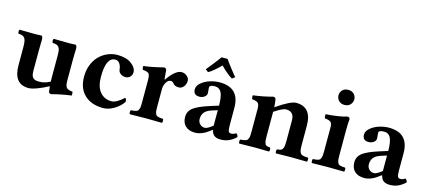

<svg xmlns="http://www.w3.org/2000/svg" viewBox="-53 -1115 3535 1582"><g transform="rotate(15 1715.0 -324.0)"><path d="M388.2 -6.8Q383.3 -45.9 382.8 -50.8Q337.4 -25.4 290 -7.8Q242.7 9.8 216.8 9.8Q88.9 9.8 88.9 -149.9V-306.2Q88.9 -337.4 85.2 -356.2Q81.5 -375 72.3 -384.8Q63 -394.5 52 -397.7Q41 -400.9 22 -401.9Q17.6 -406.2 17.6 -418.9Q17.6 -431.6 22 -436Q107.9 -434.1 153.8 -434.1Q174.8 -434.1 210.9 -436Q221.2 -425.8 221.2 -401.9Q221.2 -397.5 220.2 -376.5Q219.2 -355.5 219.2 -306.2V-139.2Q219.2 -113.8 224.1 -98.1Q229 -82.5 239.5 -75.4Q250 -68.4 260.7 -66.2Q271.5 -64 289.1 -64Q336.4 -64 380.9 -89.8Q379.9 -101.1 379.9 -121.1V-306.2Q379.9 -337.9 377 -356Q374 -374 365 -383.8Q356 -393.6 345.2 -396.7Q334.5 -399.9 313 -401.9Q308.6 -406.2 308.6 -418.9Q308.6 -431.6 313 -436Q391.1 -434.1 444.8 -434.1Q465.8 -434.1 502 -436Q512.2 -425.8 512.2 -401.9Q512.2 -397.5 511 -376.5Q509.8 -355.5 509.8 -306.2V-132.8Q509.8 -89.4 522.5 -74Q535.2 -58.6 575.2 -55.2Q576.7 -50.3 577.6 -39.1Q578.6 -27.8 577.1 -22.9Q496.1 -12.7 411.1 9.8Q389.6 9.8 388.2 -6.8Z M1019.5 -86.9Q990.7 -44.9 943.8 -17.6Q897 9.8 852.5 9.8Q752 9.8 693.4 -45.2Q634.8 -100.1 634.8 -201.2Q634.8 -255.4 652.8 -301.3Q670.9 -347.2 701.4 -378.2Q731.9 -409.2 772 -426.5Q812 -443.8 856.4 -443.8Q932.1 -443.8 975.8 -410.9Q1019.5 -377.9 1019.5 -339.8Q1019.5 -316.4 1004.2 -300.3Q988.8 -284.2 964.8 -284.2Q940.4 -284.2 922.6 -297.6Q904.8 -311 902.8 -331.1Q900.4 -359.4 886.7 -380.6Q873 -401.9 847.7 -401.9Q769.5 -401.9 769.5 -235.8Q769.5 -149.9 806.9 -106Q844.2 -62 903.8 -62Q946.3 -62 1006.8 -118.2Q1019.5 -118.2 1019.5 -86.9Z M1281.2 -268.1V-120.1Q1281.2 -99.1 1282 -85.7Q1282.7 -72.3 1286.4 -62.3Q1290 -52.2 1293.9 -47.1Q1297.9 -42 1307.6 -38.6Q1317.4 -35.2 1326.2 -34.2Q1335 -33.2 1353 -32.2Q1357.4 -27.8 1357.4 -15.1Q1357.4 -2.4 1353 2Q1267.1 0 1217.3 0Q1163.1 0 1079.1 2Q1074.7 -2.4 1074.7 -15.1Q1074.7 -27.8 1079.1 -32.2Q1097.7 -33.7 1106 -34.7Q1114.3 -35.6 1124.5 -39.1Q1134.8 -42.5 1138.4 -47.4Q1142.1 -52.2 1146 -62.3Q1149.9 -72.3 1150.6 -85.7Q1151.4 -99.1 1151.4 -120.1V-309.1Q1151.4 -351.6 1139.9 -363.8Q1128.4 -376 1086.4 -379.9Q1085 -384.8 1083.7 -395.5Q1082.5 -406.2 1084 -411.1Q1149.9 -418 1251.5 -443.8Q1261.7 -443.8 1267.6 -439Q1273.4 -434.1 1274.4 -426.8Q1279.3 -377.9 1281.2 -348.1H1284.2Q1350.6 -443.8 1403.3 -443.8Q1429.7 -443.8 1449.5 -426Q1469.2 -408.2 1469.2 -388.2Q1469.2 -357.4 1451.9 -336.7Q1434.6 -315.9 1412.1 -315.9Q1379.4 -315.9 1365.2 -332Q1350.1 -351.1 1337.4 -351.1Q1311.5 -351.1 1296.4 -323.2Q1281.2 -295.4 1281.2 -268.1Z M1771 -85.9V-217.8L1718.8 -201.2Q1680.7 -188.5 1662.8 -166.3Q1645 -144 1645 -109.9Q1645 -84.5 1661.9 -67.1Q1678.7 -49.8 1703.1 -49.8Q1726.1 -49.8 1771 -85.9ZM1775.9 -48.8H1770L1739.7 -26.9Q1718.3 -10.7 1690.4 -0.5Q1662.6 9.8 1636.7 9.8Q1584 9.8 1554.4 -17.8Q1524.9 -45.4 1524.9 -95.2Q1524.9 -143.1 1563.5 -173.3Q1602.1 -203.6 1704.1 -235.8L1771 -256.8Q1771 -293.9 1766.8 -320.6Q1762.7 -347.2 1756.1 -362.8Q1749.5 -378.4 1739 -387.5Q1728.5 -396.5 1718.3 -399.2Q1708 -401.9 1693.8 -401.9Q1651.9 -401.9 1651.9 -378.9Q1651.9 -371.1 1653.8 -355.5Q1655.8 -339.8 1655.8 -332Q1655.8 -313.5 1637.9 -299.8Q1620.1 -286.1 1593.8 -286.1Q1543 -286.1 1543 -335.9Q1543 -366.7 1574.5 -392.6Q1606 -418.5 1647.7 -431.2Q1689.5 -443.8 1728 -443.8Q1897.9 -443.8 1897.9 -271V-127Q1897.9 -88.9 1903.3 -74.5Q1908.7 -60.1 1924.8 -60.1Q1947.8 -60.1 1966.8 -74.2Q1981.9 -64.5 1984.9 -45.9Q1955.6 -18.1 1924.6 -4.2Q1893.6 9.8 1854 9.8Q1785.6 9.8 1775.9 -48.8ZM1611.8 -500 1587.9 -518.1Q1594.7 -524.9 1636.2 -577.9Q1677.7 -630.9 1688 -647H1739.7Q1751.5 -627.9 1791.3 -576.7Q1831.1 -525.4 1839.8 -518.1L1815.9 -500Q1799.8 -507.3 1768.3 -533.4Q1736.8 -559.6 1713.9 -584Q1690.4 -559.6 1658.9 -533.2Q1627.4 -506.8 1611.8 -500Z M2512.7 -284.2V-122.1Q2512.7 -101.1 2513.9 -86.9Q2515.1 -72.8 2519.3 -62.5Q2523.4 -52.2 2528.1 -46.9Q2532.7 -41.5 2543 -38.3Q2553.2 -35.2 2562.7 -34.2Q2572.3 -33.2 2589.8 -32.2Q2594.2 -27.8 2594.2 -15.1Q2594.2 -2.4 2589.8 2Q2503.9 0 2447.8 0Q2409.7 0 2325.7 2Q2321.3 -2.4 2321.3 -15.1Q2321.3 -27.8 2325.7 -32.2Q2343.8 -33.7 2352.3 -35.9Q2360.8 -38.1 2369.1 -46.9Q2377.4 -55.7 2380.1 -73.5Q2382.8 -91.3 2382.8 -122.1V-294.9Q2382.8 -370.1 2313 -370.1Q2285.6 -370.1 2214.8 -323.2V-122.1Q2214.8 -100.6 2215.6 -86.7Q2216.3 -72.8 2219.2 -62.7Q2222.2 -52.7 2224.9 -47.4Q2227.5 -42 2234.6 -38.8Q2241.7 -35.6 2247.8 -34.4Q2253.9 -33.2 2266.6 -32.2Q2271 -27.8 2271 -15.1Q2271 -2.4 2266.6 2Q2180.7 0 2149.9 0Q2096.7 0 2012.7 2Q2008.3 -2.4 2008.3 -15.1Q2008.3 -27.8 2012.7 -32.2Q2031.2 -33.7 2039.6 -34.7Q2047.9 -35.6 2058.1 -39.3Q2068.4 -43 2072 -47.9Q2075.7 -52.7 2079.6 -63Q2083.5 -73.2 2084.2 -86.9Q2085 -100.6 2085 -122.1V-315.9Q2085 -348.6 2072.5 -362.1Q2060.1 -375.5 2020 -378.9Q2018.6 -384.8 2017.3 -395.8Q2016.1 -406.7 2017.6 -411.1Q2106.4 -422.4 2183.6 -443.8Q2204.1 -443.8 2207 -426.8Q2211.9 -400.4 2213.9 -361.8Q2333 -443.8 2379.9 -443.8Q2512.7 -443.8 2512.7 -284.2Z M2834.5 -321.8V-122.1Q2834.5 -100.6 2835.4 -86.9Q2836.4 -73.2 2840.1 -62.7Q2843.8 -52.2 2847.7 -47.1Q2851.6 -42 2861.1 -38.6Q2870.6 -35.2 2879.9 -34.2Q2889.2 -33.2 2906.7 -32.2Q2911.1 -27.8 2911.1 -15.1Q2911.1 -2.4 2906.7 2Q2884.3 1.5 2838.1 1Q2792 0.5 2769.5 0Q2716.3 0 2632.3 2Q2627.9 -2.4 2627.9 -15.1Q2627.9 -27.8 2632.3 -32.2Q2649.9 -33.2 2659.2 -34.2Q2668.5 -35.2 2678 -38.6Q2687.5 -42 2691.4 -47.1Q2695.3 -52.2 2699 -62.7Q2702.6 -73.2 2703.6 -86.9Q2704.6 -100.6 2704.6 -122.1V-321.8Q2704.6 -354.5 2691.7 -366.2Q2678.7 -377.9 2639.6 -381.8Q2638.2 -386.7 2637.2 -398.9Q2636.2 -411.1 2637.7 -416Q2686 -418.5 2739.7 -426.8Q2793.5 -435.1 2815.4 -443.8Q2838.4 -443.8 2838.4 -426.8Q2834.5 -392.1 2834.5 -321.8ZM2699.7 -594.2Q2699.7 -620.1 2717.5 -639.2Q2735.4 -658.2 2766.6 -658.2Q2798.3 -658.2 2816.4 -639.2Q2834.5 -620.1 2834.5 -594.2Q2834.5 -568.8 2816.4 -549.3Q2798.3 -529.8 2766.6 -529.8Q2735.8 -529.8 2717.8 -549.3Q2699.7 -568.8 2699.7 -594.2Z M3214.4 -85.9V-217.8L3162.1 -201.2Q3124 -188.5 3106.2 -166.3Q3088.4 -144 3088.4 -109.9Q3088.4 -84.5 3105.2 -67.1Q3122.1 -49.8 3146.5 -49.8Q3169.4 -49.8 3214.4 -85.9ZM3219.2 -48.8H3213.4L3183.1 -26.9Q3161.6 -10.7 3133.8 -0.5Q3106 9.8 3080.1 9.8Q3027.3 9.8 2997.8 -17.8Q2968.3 -45.4 2968.3 -95.2Q2968.3 -143.1 3006.8 -173.3Q3045.4 -203.6 3147.5 -235.8L3214.4 -256.8Q3214.4 -293.9 3210.2 -320.6Q3206.1 -347.2 3199.5 -362.8Q3192.9 -378.4 3182.4 -387.5Q3171.9 -396.5 3161.6 -399.2Q3151.4 -401.9 3137.2 -401.9Q3095.2 -401.9 3095.2 -378.9Q3095.2 -371.1 3097.2 -355.5Q3099.1 -339.8 3099.1 -332Q3099.1 -313.5 3081.3 -299.8Q3063.5 -286.1 3037.1 -286.1Q2986.3 -286.1 2986.3 -335.9Q2986.3 -366.7 3017.8 -392.6Q3049.3 -418.5 3091.1 -431.2Q3132.8 -443.8 3171.4 -443.8Q3341.3 -443.8 3341.3 -271V-127Q3341.3 -88.9 3346.7 -74.5Q3352.1 -60.1 3368.2 -60.1Q3391.1 -60.1 3410.2 -74.2Q3425.3 -64.5 3428.2 -45.9Q3398.9 -18.1 3367.9 -4.2Q3336.9 9.8 3297.4 9.8Q3229 9.8 3219.2 -48.8Z"/></g></svg>

Font: Common Serif
Style: Bold
Weight: 700
Designer: Philipp H. Poll, Khaled Hosny
Foundry: Stefan Peev, Context Ltd.
Version: Version 1.026